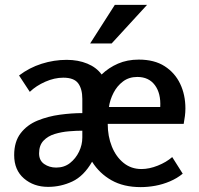

<svg xmlns="http://www.w3.org/2000/svg" viewBox="-20 -754 814 786"><path d="M38 -119Q38 -174 64.5 -208.5Q91 -243 134 -260.5Q177 -278 225.5 -284.5Q274 -291 317 -291V-349Q317 -390 300 -413Q283 -436 239 -436Q203 -436 165.5 -419.5Q128 -403 102 -378L58 -445Q100 -477 150.5 -493Q201 -509 253 -509Q300 -509 337.5 -493.5Q375 -478 396 -449Q425 -477 463 -493.5Q501 -510 548 -510Q612 -510 654 -483Q696 -456 717.5 -411Q739 -366 739 -310Q739 -295 737 -279Q735 -263 732 -247H421Q421 -196 438 -154Q455 -112 486 -87Q517 -62 559 -62Q591 -62 626 -76Q661 -90 685 -111L728 -43Q705 -24 675.5 -11.5Q646 1 615.5 6.5Q585 12 556 12Q486 12 436.5 -16Q387 -44 357 -92Q323 -33 276 -11Q229 11 177 11Q118 11 78 -23.5Q38 -58 38 -119ZM140 -126Q140 -97 161 -82.5Q182 -68 210 -68Q243 -68 266.5 -86.5Q290 -105 303.5 -133Q317 -161 317 -191V-219Q293 -219 262.5 -216.5Q232 -214 204 -205.5Q176 -197 158 -178Q140 -159 140 -126ZM426 -316H636Q639 -372 614 -405.5Q589 -439 542 -439Q508 -439 483.5 -420.5Q459 -402 444.5 -373.5Q430 -345 426 -316ZM450 -734H582L437 -576H349Z"/></svg>

Font: Rosario Light SemiBold
Style: Regular
Weight: 600
Version: Version 1.101; ttfautohint (v1.8.1.43-b0c9)